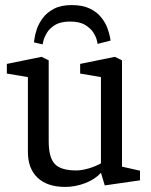

<svg xmlns="http://www.w3.org/2000/svg" viewBox="-20 -728 597 757"><path d="M237 9Q167 9 128.5 -27Q90 -63 90 -129V-424L7 -438V-476L144 -504L172 -490V-172Q172 -107 196 -81.5Q220 -56 281 -56Q302 -56 329.5 -64Q357 -72 378 -84V-424L296 -438V-476L433 -504L461 -490V-71L532 -55V-17L393 3L378 -47L377 -46Q355 -21 316 -6Q277 9 237 9ZM365 -555Q365 -555 362 -568.5Q359 -582 348.5 -599Q338 -616 316 -629.5Q294 -643 256 -643Q219 -643 197 -629.5Q175 -616 164.5 -598Q154 -580 151 -566.5Q148 -553 148 -553L114 -561Q114 -561 116 -576Q118 -591 125 -612.5Q132 -634 148 -656Q164 -678 192 -693Q220 -708 263 -708Q306 -708 334.5 -694Q363 -680 379.5 -659Q396 -638 403.5 -617Q411 -596 413.5 -582Q416 -568 416 -568Z"/></svg>

Font: Faustina VF Beta
Style: Regular
Weight: 400
Designer: Alfonso Garcia
Foundry: Omnibus-Type
Version: Version 1.006